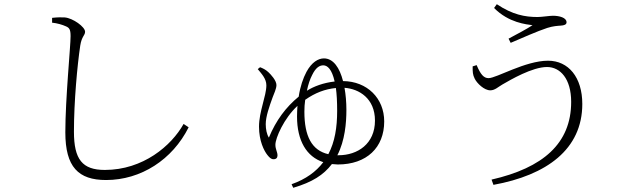

<svg xmlns="http://www.w3.org/2000/svg" viewBox="-20 -822 3040 914"><path d="M228 -714C251 -712 278 -704 293 -697C310 -690 316 -682 316 -650C316 -600 291 -352 291 -192C291 -27 353 35 485 35C651 35 801 -62 878 -216L854 -232C796 -128 661 -13 479 -13C372 -13 332 -63 332 -195C332 -339 348 -511 362 -605C369 -650 385 -653 385 -671C385 -694 327 -736 288 -739C273 -740 255 -740 228 -737Z M1207 -493C1224 -472 1248 -448 1248 -416C1248 -365 1213 -291 1213 -219C1213 -151 1237 -104 1253 -84C1262 -73 1270 -64 1282 -64C1295 -64 1301 -71 1301 -82C1301 -99 1291 -111 1291 -133C1291 -165 1332 -259 1396 -318C1395 -302 1394 -285 1394 -267C1394 -153 1439 -76 1519 -50C1485 -5 1436 31 1368 55L1376 72C1467 45 1520 11 1560 -41L1588 -39C1726 -39 1809 -120 1809 -244C1809 -354 1728 -435 1613 -436C1597 -499 1567 -544 1522 -544C1495 -544 1464 -526 1439 -480C1423 -450 1409 -410 1402 -362C1341 -312 1294 -249 1260 -167C1250 -182 1245 -207 1245 -231C1245 -267 1262 -315 1278 -359C1284 -375 1296 -400 1296 -417C1296 -439 1269 -468 1257 -479C1244 -491 1231 -497 1218 -502ZM1433 -347C1480 -380 1527 -398 1579 -403C1583 -374 1585 -338 1585 -294C1585 -216 1574 -146 1543 -88C1464 -106 1429 -174 1429 -290C1429 -309 1430 -328 1433 -348ZM1620 -404C1690 -399 1765 -353 1765 -248C1765 -137 1682 -83 1592 -83H1586C1622 -153 1629 -237 1629 -299C1629 -335 1626 -371 1620 -404ZM1441 -390C1447 -420 1456 -446 1466 -465C1483 -500 1501 -511 1519 -511C1539 -511 1560 -492 1573 -434C1520 -428 1474 -411 1441 -390Z M2249 -512 2230 -506C2230 -479 2230 -467 2240 -447C2251 -425 2285 -392 2314 -392C2336 -392 2351 -408 2372 -420C2410 -442 2514 -503 2584 -503C2647 -503 2699 -447 2699 -337C2699 -139 2565 -23 2320 33L2329 58C2582 12 2752 -111 2752 -327C2752 -454 2686 -533 2589 -533C2481 -533 2343 -450 2306 -450C2283 -450 2268 -467 2249 -512ZM2332 -784C2402 -713 2487 -706 2515 -702C2486 -683 2444 -661 2401 -638L2411 -618C2460 -639 2539 -674 2585 -689C2613 -698 2635 -699 2649 -700C2666 -701 2677 -705 2677 -716C2677 -738 2643 -747 2612 -747C2596 -747 2559 -741 2539 -741C2479 -741 2420 -752 2345 -802Z"/></svg>

Font: Noto Serif CJK HK ExtraLight
Style: Regular
Weight: 200
Designer: Ryoko NISHIZUKA 西塚涼子 (kana & ideographs); Frank Grießhammer (Latin, Greek & Cyrillic); Wenlong ZHANG 张文龙 (bopomofo); San
Foundry: Adobe
Version: Version 2.001;hotconv 1.1.0;makeotfexe 2.6.0